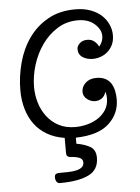

<svg xmlns="http://www.w3.org/2000/svg" viewBox="-50 -534 552 758"><g transform="rotate(-5 225.5 -155.0)"><path d="M191 8Q152 2 122 -15.5Q92 -33 72.5 -59.5Q53 -86 43 -120.5Q33 -155 33 -194Q33 -249 47.5 -303Q62 -357 92 -399.5Q122 -442 168 -468Q214 -494 277 -494Q311 -494 337.5 -484Q364 -474 381 -458Q398 -442 407 -421.5Q416 -401 416 -380Q416 -358 408.5 -342Q401 -326 388.5 -315Q376 -304 360.5 -298.5Q345 -293 329 -293Q306 -293 289 -304Q272 -315 272 -337Q272 -348 283 -359Q294 -370 314 -370Q330 -370 341.5 -360.5Q353 -351 358 -339Q366 -348 370 -358.5Q374 -369 374 -380Q374 -406 349 -428Q324 -450 283 -450Q238 -450 202 -427.5Q166 -405 140.5 -369Q115 -333 101.5 -289Q88 -245 88 -202Q88 -171 97 -140.5Q106 -110 124.5 -85.5Q143 -61 171 -46Q199 -31 237 -31Q260 -31 283.5 -37Q307 -43 326.5 -55.5Q346 -68 358.5 -87.5Q371 -107 371 -134Q371 -147 367 -160Q362 -142 350 -134Q338 -126 324 -126Q307 -126 292 -137.5Q277 -149 277 -167Q277 -187 293 -202Q309 -217 336 -217Q357 -217 371.5 -209.5Q386 -202 394 -189Q402 -176 405.5 -160Q409 -144 409 -126Q409 -69 366.5 -30Q324 9 235 11V35Q266 40 288.5 52.5Q311 65 311 97Q311 145 270.5 164.5Q230 184 157 184Q148 184 143.5 177Q139 170 139 162Q139 150 144 147Q149 144 157 144Q175 144 193 143.5Q211 143 225 140Q239 137 247.5 130Q256 123 256 111Q256 97 242 91.5Q228 86 205 85Q200 84 195.5 81Q191 78 191 64Z"/></g></svg>

Font: Bonbon
Style: Regular
Weight: 400
Designer: Ksenia Erulevich
Foundry: Cyreal (www.cyreal.org)
Version: Version 1.001